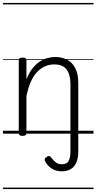

<svg xmlns="http://www.w3.org/2000/svg" viewBox="-20 -905 653 1300"><path d="M510 120Q510 164 497.5 194Q485 224 459.5 239.5Q434 255 398 255Q359 255 330 236Q301 217 286 188Q281 180 283 172Q285 164 295 158Q306 150 314 152Q322 154 328 163Q341 182 358 194.5Q375 207 398 207Q434 207 445.5 183.5Q457 160 457 120V-332Q457 -376 446 -406.5Q435 -437 411 -453Q387 -469 347 -469Q318 -469 289.5 -458Q261 -447 235.5 -422Q210 -397 190.5 -355.5Q171 -314 159 -253V-4Q159 6 152.5 10.5Q146 15 132 15Q119 15 113 10.5Q107 6 107 -4V-496Q107 -506 113 -510.5Q119 -515 132 -515Q146 -515 152.5 -510.5Q159 -506 159 -496V-368Q176 -411 198.5 -440Q221 -469 247 -486.5Q273 -504 300 -511.5Q327 -519 353 -519Q398 -519 433.5 -501Q469 -483 489.5 -444Q510 -405 510 -341ZM0 365H613V375H0ZM0 -20H613V0H0ZM0 -505H613V-500H0ZM0 -885H613V-875H0Z"/></svg>

Font: Playwrite IT Moderna Guides
Style: Regular
Weight: 400
Designer: Veronika Burian, José Scaglione
Foundry: TypeTogether
Version: Version 1.003